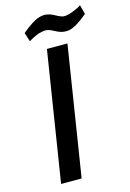

<svg xmlns="http://www.w3.org/2000/svg" viewBox="-136 -982 711 1048"><g transform="rotate(-15 220.0 -458.0)"><path d="M95 -847Q133 -879 164 -897Q195 -915 226 -915Q252 -914 281.5 -897.5Q311 -881 326 -880Q346 -879 380 -892.5Q414 -906 426 -916L440 -863Q439 -862 425 -851Q411 -840 407 -837Q403 -834 390.5 -825.5Q378 -817 371.5 -814Q365 -811 354.5 -806Q344 -801 334.5 -799.5Q325 -798 315 -798Q288 -798 257.5 -815Q227 -832 210 -832Q200 -832 190 -830Q180 -828 173.5 -826.5Q167 -825 157 -820.5Q147 -816 142.5 -814Q138 -812 126.5 -805.5Q115 -799 111 -797ZM74 0 190 -732H306L190 0Z"/></g></svg>

Font: Exo
Style: DemiBoldItalic
Weight: 600
Designer: Natanael Gama
Version: Version 1